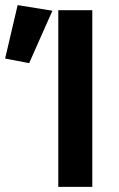

<svg xmlns="http://www.w3.org/2000/svg" viewBox="-43 -731 465 751"><path d="M185 0V-691H318V0ZM-23 -502 26 -711 162 -689 71 -484Z"/></svg>

Font: Qnwhxotralxmqkhsjrfbfhwcoqn
Style: Regular
Weight: 500
Designer: Carrois Corporate & Edenspiekermann
Foundry: Carrois Corporate GbR & Edenspiekermann AG
Version: Version 2.001